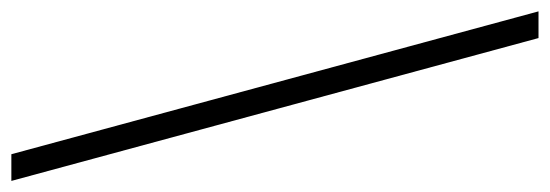

<svg xmlns="http://www.w3.org/2000/svg" viewBox="-335 -513 968 338"><g transform="rotate(90 149.0 -344.0)"><path d="M251.5 120 0 -808H47L298.5 120Z"/></g></svg>

Font: Encode Sans SC SemiExpanded ExtraLight
Style: Regular
Weight: 250
Width: 6
Designer: Multiple Designers
Foundry: Impallari Type
Version: Version 3.002